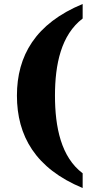

<svg xmlns="http://www.w3.org/2000/svg" viewBox="-20 -799 525 964"><path d="M395 145V71C287 -10 256 -160 256 -319C256 -476 287 -624 395 -706V-779C158 -681 65 -519 65 -319C65 -117 158 47 395 145Z"/></svg>

Font: Noto Serif Devanagari SemiCondensed Black
Style: Regular
Weight: 900
Width: 4
Designer: Universal Thirst, Indian Type Foundry and the Monotype Design Team
Foundry: Monotype Imaging Inc.
Version: Version 2.004